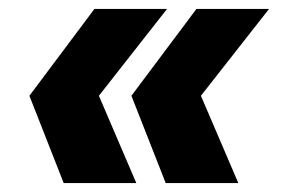

<svg xmlns="http://www.w3.org/2000/svg" viewBox="-20 -488 630 431"><path d="M515 -77H352L275 -273L421 -468H584L431 -273ZM286 -77H123L46 -273L192 -468H355L202 -273Z"/></svg>

Font: YamahaIndonesia935. App Black
Style: Italic
Weight: 900
Italic angle: -10°
Designer: Dalton Maag Ltd
Foundry: Dalton Maag Ltd
Version: Version 1.002; January 01, 2024; Regular/Italic